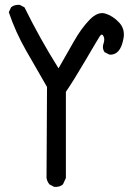

<svg xmlns="http://www.w3.org/2000/svg" viewBox="-20 -747 540 784"><path d="M201 16 182 6Q172 -6 170 -21L172 -392Q129 -466 86 -541.5Q43 -617 16 -697L25 -717Q39 -729 61 -727L80 -717Q111 -654 145.5 -592Q180 -530 219 -468Q251 -524 282 -578.5Q313 -633 346.5 -667Q380 -701 410.5 -691.5Q441 -682 466 -655.5Q491 -629 484.5 -591.5Q478 -554 463 -538Q448 -522 427 -524L407 -534Q396 -550 402.5 -568.5Q409 -587 402.5 -599.5Q396 -612 387.5 -599Q379 -586 329.5 -501.5Q280 -417 249 -372V-20L237 6Q223 18 201 16Z"/></svg>

Font: Kosefont JP
Style: Regular
Weight: 400
Designer: Nozomi Seto 瀬戸のぞみ
Version: Version 3.00;June 19, 2020